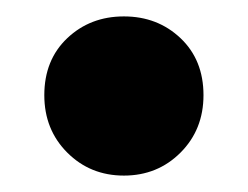

<svg xmlns="http://www.w3.org/2000/svg" viewBox="-20 -206 302 234"><path d="M34 -90Q34 -133 62 -159.5Q90 -186 131 -186Q172 -186 200 -159.5Q228 -133 228 -90Q228 -48 200 -20Q172 8 131 8Q90 8 62 -20Q34 -48 34 -90Z"/></svg>

Font: Chess Sans
Style: Bold
Weight: 700
Designer: Wolf Bōese
Foundry: Wolf Bōese
Version: Version 7.223